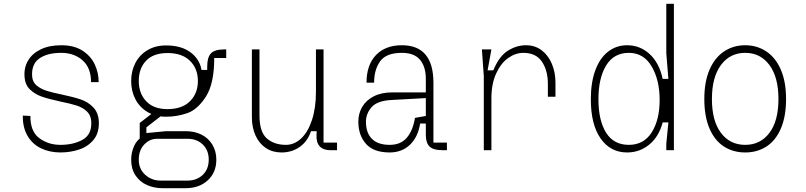

<svg xmlns="http://www.w3.org/2000/svg" viewBox="-20 -790 4240 1010"><path d="M298 -28Q367 -28 415.5 -55.5Q464 -83 460 -151Q458 -185 436 -205Q414 -225 382.5 -235Q351 -245 297 -256Q237 -269 200.5 -281.5Q164 -294 137.5 -319.5Q111 -345 109 -389Q106 -435 128 -472Q150 -509 194.5 -530.5Q239 -552 302 -552Q370 -552 414 -523.5Q458 -495 478.5 -451Q499 -407 499 -358H459Q459 -433 414.5 -472.5Q370 -512 302 -512Q229 -512 187 -482.5Q145 -453 149 -389Q151 -359 172 -341Q193 -323 223.5 -313Q254 -303 304 -293Q366 -280 404.5 -267Q443 -254 470.5 -225.5Q498 -197 500 -149Q502 -91 472.5 -55Q443 -19 396.5 -3.5Q350 12 298 12Q241 12 195.5 -10Q150 -32 124.5 -76Q99 -120 100 -182L140 -180Q139 -99 186.5 -63.5Q234 -28 298 -28Z M670 -364Q670 -416 692 -458.5Q714 -501 755.5 -526Q797 -551 854 -551Q934 -551 982.5 -514.5Q1031 -478 1040 -422H1070V-440Q1070 -489 1090 -509.5Q1110 -530 1159 -530H1170V-485H1107Q1107 -350 1063 -281.5Q1019 -213 964.5 -194.5Q910 -176 854 -176Q797 -176 755.5 -201Q714 -226 692 -268.5Q670 -311 670 -364ZM1021 -364Q1021 -429 979.5 -470Q938 -511 861 -511Q787 -511 748.5 -470.5Q710 -430 710 -364Q710 -299 749 -257.5Q788 -216 861 -216Q938 -216 979.5 -257.5Q1021 -299 1021 -364ZM670 50Q670 10 687.5 -26Q705 -62 746 -80L807 -60Q767 -60 738.5 -29.5Q710 1 710 50Q710 99 744 129.5Q778 160 825 160H966Q1015 160 1046.5 130Q1078 100 1078 50Q1078 0 1046.5 -30Q1015 -60 966 -60H715V-143L809 -216L844 -193L750 -120V-90L854 -100H956Q1004 -100 1040.5 -81.5Q1077 -63 1097.5 -28.5Q1118 6 1118 50Q1118 117 1073 158.5Q1028 200 956 200H835Q791 200 753.5 183.5Q716 167 693 133Q670 99 670 50Z M1305 -174V-530H1345V-182Q1345 -96 1383.5 -62Q1422 -28 1484 -28Q1528 -28 1564 -61.5Q1600 -95 1621 -158.5Q1642 -222 1642 -307V-530H1682V-40H1753V0H1717Q1681 0 1662 -20Q1643 -40 1645 -80L1646 -100H1616Q1598 -46 1556.5 -17Q1515 12 1461 12Q1414 12 1379 -11Q1344 -34 1324.5 -76.5Q1305 -119 1305 -174Z M2331 0H2306Q2259 0 2239.5 -19.5Q2220 -39 2220 -80V-140H2190Q2179 -69 2136.5 -28.5Q2094 12 2030 12Q1945 12 1905 -33.5Q1865 -79 1865 -150Q1865 -193 1885.5 -228Q1906 -263 1946.5 -283.5Q1987 -304 2044 -304H2220V-375Q2220 -439 2189.5 -475.5Q2159 -512 2094 -512Q2012 -512 1980 -468Q1948 -424 1948 -355H1908Q1908 -448 1957.5 -500Q2007 -552 2094 -552Q2177 -552 2218.5 -502.5Q2260 -453 2260 -355V-40H2331ZM2163 -170 2220 -180V-274L2039 -264Q1964 -260 1934.5 -226Q1905 -192 1905 -150Q1905 -91 1936.5 -59.5Q1968 -28 2030 -28Q2088 -28 2120 -65.5Q2152 -103 2163 -170Z M2525 -390 2515 -530H2565L2545 -420H2575Q2606 -495 2652 -523.5Q2698 -552 2746 -552Q2795 -552 2830 -525Q2865 -498 2883.5 -453Q2902 -408 2902 -356V-281H2862V-348Q2862 -420 2830.5 -466Q2799 -512 2733 -512Q2692 -512 2653.5 -485Q2615 -458 2590 -403.5Q2565 -349 2565 -273V0H2525Z M3525 0H3485V-34L3496 -146H3466Q3446 -71 3395.5 -29.5Q3345 12 3279 12Q3191 12 3139.5 -61.5Q3088 -135 3088 -268Q3088 -356 3111.5 -420Q3135 -484 3178.5 -518Q3222 -552 3279 -552Q3347 -552 3397.5 -505.5Q3448 -459 3466 -375H3496L3485 -510V-770H3525ZM3450 -264Q3450 -369 3408 -440.5Q3366 -512 3288 -512Q3209 -512 3168.5 -445.5Q3128 -379 3128 -268Q3128 -157 3168 -92.5Q3208 -28 3288 -28Q3367 -28 3408.5 -94Q3450 -160 3450 -264Z M3900 -512Q3820 -512 3772.5 -448Q3725 -384 3725 -269Q3725 -154 3772.5 -91Q3820 -28 3900 -28Q3980 -28 4027.5 -91Q4075 -154 4075 -269Q4075 -384 4027.5 -448Q3980 -512 3900 -512ZM3900 -552Q3962 -552 4011 -519.5Q4060 -487 4087.5 -423.5Q4115 -360 4115 -269Q4115 -177 4087.5 -113.5Q4060 -50 4011.5 -19Q3963 12 3900 12Q3837 12 3788.5 -19Q3740 -50 3712.5 -113.5Q3685 -177 3685 -269Q3685 -360 3712.5 -423.5Q3740 -487 3789 -519.5Q3838 -552 3900 -552Z"/></svg>

Font: Fliege Mono Thin
Style: Regular
Weight: 100
Version: Version 0.020;Glyphs 3.3 (3306)